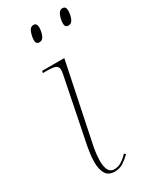

<svg xmlns="http://www.w3.org/2000/svg" viewBox="-192 -785 688 848"><g transform="rotate(-30 152.0 -360.5)"><path d="M128 10Q95 10 82 -12.5Q69 -35 69 -70Q69 -96 73.5 -125Q78 -154 84 -181L144 -479Q145 -485 145.5 -490Q146 -495 146 -499Q146 -514 134 -520Q122 -526 88 -526H69L71 -536H184L100 -131Q96 -108 94.5 -92Q93 -76 93 -64Q93 0 130 0Q150 0 166.5 -10Q183 -20 201 -39L208 -32Q188 -13 170 -1.5Q152 10 128 10ZM272 -651Q265 -651 260 -655Q255 -659 255 -672Q255 -689 262.5 -710Q270 -731 287 -731Q295 -731 299.5 -726Q304 -721 304 -708Q304 -689 296.5 -670Q289 -651 272 -651ZM124 -651Q117 -651 112 -655Q107 -659 107 -672Q107 -689 114.5 -710Q122 -731 139 -731Q156 -731 156 -709Q156 -689 148.5 -670Q141 -651 124 -651Z"/></g></svg>

Font: Noto Serif Display SemiCondensed Thin
Style: Italic
Weight: 100
Width: 4
Italic angle: -12°
Designer: Monotype Design Team
Foundry: Monotype Imaging Inc.
Version: Version 2.009